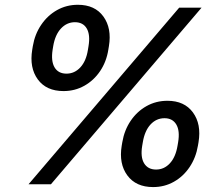

<svg xmlns="http://www.w3.org/2000/svg" viewBox="-20 -759 915 791"><path d="M241.7 -383.8Q170.9 -383.8 135.7 -431.9Q100.6 -480 112.8 -554.2L115.2 -568.8Q123.5 -618.2 149.7 -656.7Q175.8 -695.3 214.8 -717.3Q253.9 -739.3 300.8 -739.3Q371.1 -739.3 406 -690.9Q440.9 -642.6 428.7 -568.8L426.3 -554.2Q418.5 -504.9 392.6 -466.3Q366.7 -427.7 327.6 -405.8Q288.6 -383.8 241.7 -383.8ZM610.8 11.7Q540 11.7 504.6 -36.4Q469.2 -84.5 481.4 -158.7L483.9 -173.3Q492.2 -222.7 518.3 -261.2Q544.4 -299.8 583.5 -321.8Q622.6 -343.8 669.9 -343.8Q739.7 -343.8 774.9 -295.7Q810.1 -247.6 797.9 -173.3L795.4 -158.7Q787.1 -109.4 761.2 -70.8Q735.4 -32.2 696.5 -10.3Q657.7 11.7 610.8 11.7ZM97.7 0 718.3 -727.5H810.5L189.9 0ZM623 -60.5Q656.2 -60.5 679.9 -86.2Q703.6 -111.8 711.4 -158.7L713.9 -173.3Q721.7 -220.2 706.3 -246.1Q690.9 -272 657.7 -272Q624 -272 600.1 -246.1Q576.2 -220.2 568.4 -173.3L565.9 -158.7Q558.1 -111.8 573.7 -86.2Q589.4 -60.5 623 -60.5ZM253.9 -455.6Q287.1 -455.6 311 -481.4Q335 -507.3 342.3 -554.2L344.7 -568.8Q352.5 -615.7 337.4 -641.6Q322.3 -667.5 288.6 -667.5Q255.4 -667.5 231.2 -641.6Q207 -615.7 199.2 -568.8L196.8 -554.2Q189.5 -507.3 204.8 -481.4Q220.2 -455.6 253.9 -455.6Z"/></svg>

Font: Inter Display Medium
Style: Italic
Weight: 500
Italic angle: -9.39999°
Designer: Rasmus Andersson
Foundry: rsms
Version: Version 4.000;git-a52131595